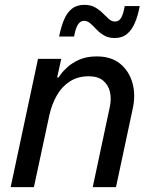

<svg xmlns="http://www.w3.org/2000/svg" viewBox="-20 -773 628 793"><path d="M120 0H24L137 -530H233L216 -453H222Q222 -453 231 -466Q240 -479 259.5 -496.5Q279 -514 308.5 -527Q338 -540 380 -540Q439 -540 476 -510Q513 -480 527 -430.5Q541 -381 528 -323L459 0H363L433 -329Q441 -365 434 -394Q427 -423 405.5 -440.5Q384 -458 346 -458Q302 -458 269 -437Q236 -416 215 -379.5Q194 -343 184 -298ZM454 -616Q428 -616 410 -626.5Q392 -637 378.5 -651.5Q365 -666 353 -676.5Q341 -687 327 -687Q311 -687 301 -670Q291 -653 286 -622H224Q232 -661 244 -690.5Q256 -720 276.5 -736.5Q297 -753 328 -753Q355 -753 373 -742.5Q391 -732 404.5 -718.5Q418 -705 429.5 -694.5Q441 -684 455 -684Q472 -684 481 -700.5Q490 -717 495 -748H557Q550 -709 537.5 -679.5Q525 -650 505 -633Q485 -616 454 -616Z"/></svg>

Font: Be Vietnam Pro Variable Thin
Style: Italic
Weight: 100
Italic angle: -12°
Designer: Lam Bao, Tony Le, Vietanh Nguyen
Foundry: Yellow Type Foundry
Version: Version 1.002